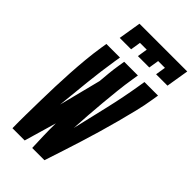

<svg xmlns="http://www.w3.org/2000/svg" viewBox="-286 -1038 1120 1120"><g transform="rotate(45 274.5 -477.5)"><path d="M326 0H225Q223 -50 221.5 -99.5Q220 -149 221 -199L163 0H62Q61 -58 62 -116Q63 -174 64 -232Q65 -290 67 -348Q69 -406 72.5 -464.5Q76 -523 81.5 -581.5Q87 -640 96 -698L102 -735H214L208 -698Q192 -597 181.5 -496Q171 -395 161 -294L227 -554Q230 -590 233.5 -626Q237 -662 243 -698L249 -735H362L356 -698Q347 -643 341 -587Q335 -531 330 -475.5Q325 -420 321 -365Q317 -310 314 -254Q340 -365 366 -476Q392 -587 410 -698L416 -735H528L522 -698Q513 -640 498.5 -581.5Q484 -523 468.5 -464.5Q453 -406 436 -348Q419 -290 401 -232Q383 -174 364 -116Q345 -58 326 0ZM132 -815 155 -955H549L526 -815H432L442 -878H386L376 -815H282L292 -878H236L226 -815Z"/></g></svg>

Font: Iosevka Term Curly Hv Obl
Style: Regular
Weight: 900
Italic angle: -9°
Designer: Belleve Invis
Foundry: Belleve Invis
Version: Version 32.3.0